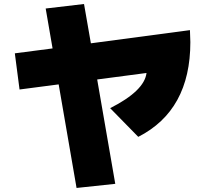

<svg xmlns="http://www.w3.org/2000/svg" viewBox="-20 -847 1040 954"><path d="M53.7 -582 241.2 -606.4 207 -804.7 397.5 -827.1 431.6 -631.8 923.8 -697.3Q925.8 -656.2 925.8 -637.7Q925.8 -298.8 667 -167L527.3 -309.6Q697.3 -395.5 708 -484.4L462.9 -452.1L552.7 66.4L360.4 86.9L271.5 -427.7L77.1 -402.3Z"/></svg>

Font: GenEi M Gothic v2 Black
Style: Regular
Weight: 900
Version: Version 2.0